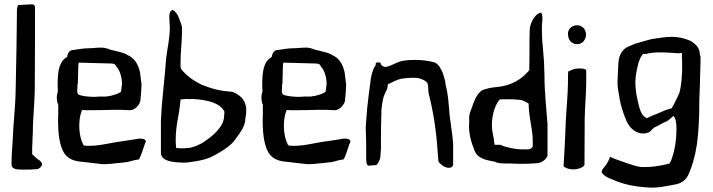

<svg xmlns="http://www.w3.org/2000/svg" viewBox="-20 -767 3281 883"><path d="M33 -16C30 12 56 13 86 13C107 13 129 13 150 11C160 10 170 1 174 -10C173 -18 168 -25 161 -30C150 -36 140 -47 130 -56L128 -57V-84C128 -91 128 -96 129 -106C129 -122 130 -139 131 -156C131 -230 140 -291 140 -372C141 -507 141 -641 141 -733C141 -740 138 -747 127 -747C118 -747 104 -746 63 -744C61 -739 58 -730 58 -722C57 -607 55 -477 52 -353C51 -277 40 -184 38 -117C36 -84 33 -47 33 -17ZM131 -156Z M246 -345C239 -327 240 -303 248 -284V-281C248 -257 248 -235 247 -213C247 -141 256 -66 298 -40C327 -21 361 -24 408 -17L435 -14C463 -8 513 -17 550 -20C574 -21 591 -31 616 -33C626 -33 643 -103 650 -113C655 -129 628 -132 610 -128C594 -125 572 -122 546 -118C487 -111 428 -92 370 -97H369C367 -99 361 -102 362 -102V-104C342 -141 338 -213 356 -258L358 -261H361C368 -261 373 -260 381 -260C409 -260 478 -261 506 -262C518 -262 530 -261 540 -262H541C548 -261 554 -261 560 -261C564 -261 568 -261 578 -260C599 -261 617 -279 625 -300C628 -326 630 -349 631 -378C629 -397 626 -414 624 -434C615 -474 597 -502 564 -515V-516C548 -525 523 -530 490 -538H489C476 -543 461 -549 443 -548C424 -548 403 -545 386 -545C363 -545 339 -540 317 -537H316C301 -537 291 -523 289 -507V-505C245 -483 243 -416 246 -347ZM247 -213ZM335 -344V-345C335 -354 337 -367 336 -377V-379C337 -381 337 -380 338 -382L340 -461C340 -467 341 -474 342 -479L489 -475C501 -475 511 -473 514 -462C529 -447 539 -420 541 -387V-378C540 -375 539 -363 537 -348V-347C535 -342 530 -341 526 -339H525V-338C507 -330 476 -321 450 -323C433 -324 420 -320 399 -322C380 -323 359 -325 343 -331L342 -332H341C338 -335 336 -339 335 -344ZM399 -322Z M720 -59C728 -25 772 -21 821 -19C829 -19 836 -19 844 -20C891 -26 939 -34 973 -57H974C1007 -75 1047 -101 1064 -129C1086 -159 1108 -185 1109 -226V-227C1111 -235 1112 -241 1112 -248C1112 -257 1113 -265 1112 -274C1111 -277 1110 -281 1109 -285C1102 -315 1076 -335 1047 -345C990 -349 956 -358 903 -379V-380C869 -396 837 -420 814 -448V-449H813C812 -452 811 -457 810 -461V-462C810 -476 811 -494 811 -513C813 -556 818 -593 817 -635V-643C814 -655 807 -676 799 -694C785 -719 772 -724 771 -721V-719H769C752 -709 761 -668 761 -643C761 -589 750 -549 744 -498C739 -418 724 -307 721 -227L720 -209ZM720 -204ZM744 -497V-498ZM754 -571ZM788 -123C788 -193 804 -235 810 -305V-309C817 -311 831 -311 841 -312H842C845 -312 850 -311 853 -311C856 -311 860 -312 865 -312H866C870 -311 876 -311 881 -311C932 -306 988 -296 1011 -256V-255L1012 -254V-252C1012 -246 1011 -241 1011 -237C1011 -201 989 -177 975 -161C963 -148 948 -136 933 -125C914 -110 890 -97 861 -89C854 -87 845 -86 836 -86C834 -86 832 -85 828 -85C816 -85 805 -85 795 -86H790V-90C789 -99 788 -110 788 -123ZM798 -694H799ZM861 -89H862ZM933 -125Z M1187 -345C1180 -327 1181 -303 1189 -284V-281C1189 -257 1189 -235 1188 -213C1188 -141 1197 -66 1239 -40C1268 -21 1302 -24 1349 -17L1376 -14C1404 -8 1454 -17 1491 -20C1515 -21 1532 -31 1557 -33C1567 -33 1584 -103 1591 -113C1596 -129 1569 -132 1551 -128C1535 -125 1513 -122 1487 -118C1428 -111 1369 -92 1311 -97H1310C1308 -99 1302 -102 1303 -102V-104C1283 -141 1279 -213 1297 -258L1299 -261H1302C1309 -261 1314 -260 1322 -260C1350 -260 1419 -261 1447 -262C1459 -262 1471 -261 1481 -262H1482C1489 -261 1495 -261 1501 -261C1505 -261 1509 -261 1519 -260C1540 -261 1558 -279 1566 -300C1569 -326 1571 -349 1572 -378C1570 -397 1567 -414 1565 -434C1556 -474 1538 -502 1505 -515V-516C1489 -525 1464 -530 1431 -538H1430C1417 -543 1402 -549 1384 -548C1365 -548 1344 -545 1327 -545C1304 -545 1280 -540 1258 -537H1257C1242 -537 1232 -523 1230 -507V-505C1186 -483 1184 -416 1187 -347ZM1188 -213ZM1276 -344V-345C1276 -354 1278 -367 1277 -377V-379C1278 -381 1278 -380 1279 -382L1281 -461C1281 -467 1282 -474 1283 -479L1430 -475C1442 -475 1452 -473 1455 -462C1470 -447 1480 -420 1482 -387V-378C1481 -375 1480 -363 1478 -348V-347C1476 -342 1471 -341 1467 -339H1466V-338C1448 -330 1417 -321 1391 -323C1374 -324 1361 -320 1340 -322C1321 -323 1300 -325 1284 -331L1283 -332H1282C1279 -335 1277 -339 1276 -344ZM1340 -322Z M1662 -185C1663 -159 1663 -134 1664 -108V-43C1664 -25 1665 -8 1674 -5L1711 -8C1717 -13 1728 -31 1729 -44C1729 -52 1732 -72 1732 -85V-153C1732 -178 1733 -203 1734 -248V-261C1736 -281 1739 -300 1743 -317V-318C1748 -333 1753 -344 1761 -359C1761 -362 1762 -369 1763 -373V-377C1766 -380 1766 -382 1774 -384C1789 -391 1811 -405 1842 -407C1861 -409 1880 -410 1896 -409H1897C1915 -406 1933 -399 1945 -387C1949 -376 1950 -365 1950 -344C1980 -223 1988 -145 1996 -27C1997 -22 2001 -17 2005 -14H2006C2019 2 2055 16 2064 -8V-104C2061 -156 2046 -233 2046 -262L2040 -322L2036 -347C2034 -357 2032 -368 2029 -378V-379C2029 -397 2015 -436 2010 -446H2009C2001 -464 1991 -475 1978 -480C1937 -492 1877 -495 1830 -487C1802 -480 1779 -464 1759 -460C1746 -457 1739 -463 1732 -470V-469C1731 -481 1728 -481 1711 -479C1708 -479 1708 -481 1708 -470V-469C1707 -465 1705 -463 1704 -461H1703C1692 -440 1685 -413 1682 -378L1676 -333L1669 -273C1667 -244 1664 -215 1662 -185ZM1669 -272V-273ZM1759 -460ZM1830 -487ZM1978 -480H1979ZM2040 -322ZM2064 -104Z M2138 -207C2133 -158 2147 -113 2161 -78C2174 -39 2211 -31 2257 -23H2258V-22C2277 -12 2317 -17 2354 -14C2389 -13 2422 -14 2456 -17C2474 -21 2492 -34 2498 -51V-196C2493 -268 2484 -341 2484 -418L2482 -481L2476 -556C2473 -582 2472 -611 2472 -640C2472 -662 2478 -685 2472 -701V-702C2471 -708 2468 -709 2463 -708C2437 -699 2416 -657 2416 -627C2414 -568 2416 -505 2414 -446V-444L2413 -443C2381 -404 2333 -373 2267 -367C2241 -365 2218 -360 2197 -352C2172 -334 2161 -305 2146 -261C2139 -247 2136 -229 2138 -207ZM2246 -155C2234 -208 2251 -282 2279 -310H2281C2311 -311 2342 -311 2368 -308C2389 -306 2397 -298 2411 -291V-288C2415 -202 2430 -179 2430 -117V-92L2429 -91C2419 -77 2404 -80 2387 -80C2368 -80 2350 -82 2334 -85C2320 -89 2298 -92 2282 -101H2255C2253 -108 2252 -113 2252 -123ZM2354 -9ZM2482 -476ZM2498 -191Z M2572 -3C2572 0 2588 11 2614 12C2638 12 2661 4 2668 -8C2668 -72 2669 -146 2669 -220C2670 -275 2675 -327 2676 -382V-443C2676 -445 2673 -453 2638 -452C2623 -452 2607 -445 2593 -438C2592 -422 2592 -402 2592 -384C2591 -320 2584 -259 2582 -206C2579 -122 2575 -57 2572 -6ZM2572 -11ZM2592 -612C2592 -585 2607 -564 2635 -564C2657 -564 2673 -582 2675 -605V-612C2673 -632 2659 -650 2635 -651H2633C2609 -650 2592 -633 2592 -612ZM2675 -605Z M2748 28C2759 42 2773 50 2793 57C2848 82 2899 92 2974 96C3002 96 3024 93 3049 88C3083 81 3103 82 3126 63C3143 49 3150 28 3160 1C3174 -40 3185 -86 3190 -147C3194 -192 3196 -240 3196 -292V-302C3197 -322 3197 -342 3198 -358L3199 -384L3202 -505C3201 -508 3199 -514 3198 -520V-521C3198 -546 3180 -564 3156 -579C3090 -607 3048 -598 2975 -587C2954 -582 2931 -574 2901 -566C2890 -562 2880 -557 2870 -553C2843 -541 2826 -515 2824 -477C2823 -446 2820 -416 2820 -385C2820 -356 2827 -337 2830 -310C2836 -280 2845 -250 2856 -223C2871 -184 2893 -161 2926 -154C2938 -152 2950 -153 2963 -158H2964C2968 -159 2982 -176 2989 -181H2990C3009 -189 3029 -203 3046 -209C3051 -211 3069 -226 3077 -234C3089 -222 3091 -197 3091 -174V-165C3090 -119 3084 -79 3070 -39C3067 -31 3065 -23 3059 -16L3058 -14H3056C3018 -5 2978 3 2928 1C2897 -2 2841 -25 2800 -39V-40C2794 -42 2790 -44 2786 -46C2783 -37 2778 -28 2773 -18C2765 -3 2742 16 2748 28ZM2830 -309ZM2900 -566H2901ZM2903 -365C2899 -408 2908 -443 2915 -473V-474C2921 -491 2925 -506 2938 -519H2951C2991 -530 3047 -526 3098 -522C3108 -522 3110 -523 3116 -524V-518C3116 -509 3116 -499 3117 -489V-432C3117 -428 3116 -426 3116 -424C3115 -396 3111 -363 3105 -342V-341C3093 -313 3081 -289 3069 -270L3068 -268H3066C3048 -265 3019 -251 3000 -243C2983 -237 2966 -229 2954 -223L2952 -225C2929 -236 2922 -265 2915 -294C2910 -314 2905 -339 2903 -365ZM2926 -156ZM2974 96ZM3098 -522Z"/></svg>

Font: Vapor
Style: Lit
Weight: 300
Foundry: Cannot Into Space Fonts
Version: Version 0.179